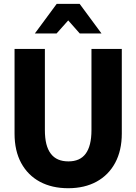

<svg xmlns="http://www.w3.org/2000/svg" viewBox="-20 -986 722 1016"><path d="M341 10Q255 10 191.2 -24.2Q127.5 -58.5 92.2 -123.2Q57 -188 57 -279V-727H217.5V-297.5Q217.5 -255.5 225.2 -224.5Q233 -193.5 248.8 -172.8Q264.5 -152 287.8 -142Q311 -132 342 -132Q372.5 -132 395.2 -142Q418 -152 433.2 -172.5Q448.5 -193 456.2 -224.2Q464 -255.5 464 -297.5V-727H624.5V-279Q624.5 -189.5 589.5 -124.5Q554.5 -59.5 491 -24.8Q427.5 10 341 10ZM164.5 -809 280 -965.5H401.5L517 -809H402L341 -878L279.5 -809Z"/></svg>

Font: Spline Sans
Style: Regular
Weight: 400
Designer: Eben Sorkin, Mirko Velimirovic
Foundry: Sorkin Type
Version: Version 1.001